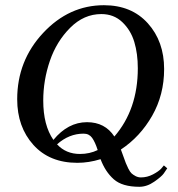

<svg xmlns="http://www.w3.org/2000/svg" viewBox="-20 -615 684 737"><path d="M379 -595Q485 -595 547.5 -525.5Q610 -456 610 -350Q610 -251 564 -170.5Q518 -90 444 -41Q447 -33 453.5 -15Q460 3 463 11Q466 19 472.5 32Q479 45 485 50.5Q491 56 500.5 61Q510 66 521 66Q545 66 567 54.5Q589 43 599 32L609 20L622 31Q617 39 608.5 51Q600 63 572 82.5Q544 102 515 102Q449 102 416.5 73Q384 44 366 -4Q321 10 277 10Q170 10 108 -59Q46 -128 46 -234Q46 -382 145.5 -488.5Q245 -595 379 -595ZM199 -61Q233 -24 287 -24Q324 -24 355 -39Q345 -70 333.5 -86Q322 -102 301 -102Q245 -102 199 -61ZM419 -91Q509 -195 509 -353Q509 -409 495.5 -454Q482 -499 449.5 -530Q417 -561 369 -561Q302 -561 249.5 -508.5Q197 -456 171.5 -381.5Q146 -307 146 -229Q146 -134 185 -78Q241 -146 314 -146Q383 -146 419 -91Z"/></svg>

Font: Judson
Style: Italic
Weight: 400
Italic angle: -9.5°
Version: Version 20110429